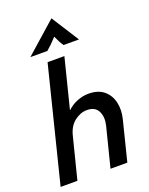

<svg xmlns="http://www.w3.org/2000/svg" viewBox="-162 -968 817 1052"><g transform="rotate(-20 246.5 -442.5)"><path d="M4.2 0 170.8 -666.7H268.8L195.8 -376.4Q222.9 -402.1 255.6 -414.9Q288.2 -427.8 321.5 -427.8Q377.8 -427.8 410.8 -400Q443.8 -372.2 453.8 -327.8Q463.9 -283.3 451.4 -232.6L393.1 0H295.1L353.5 -231.2Q364.6 -277.8 347.6 -312.2Q330.6 -346.5 282.6 -346.5Q245.1 -346.5 210.8 -320.1Q176.4 -293.8 163.2 -241.7L102.1 0ZM91.7 -725 272.9 -885.4 375 -725H285.4Q275.7 -738.9 268.4 -752.8Q261.1 -766.7 252.8 -785.4Q235.4 -766.7 221.2 -752.8Q206.9 -738.9 191 -725Z"/></g></svg>

Font: Afacad Medium
Style: Italic
Weight: 500
Italic angle: -14°
Designer: Kristian Moeller
Foundry: Dicotype
Version: Version 1.000; ttfautohint (v1.8.4.7-5d5b)